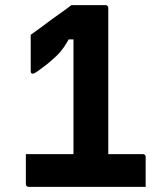

<svg xmlns="http://www.w3.org/2000/svg" viewBox="-20 -730 640 750"><path d="M259 -710Q263 -710 276.5 -710Q290 -710 308.5 -710Q327 -710 345.5 -710Q364 -710 376.5 -710Q389 -710 392 -710Q396 -710 398 -708.5Q400 -707 401.5 -705Q403 -703 403 -699Q403 -697 403 -664Q403 -631 403 -579Q403 -527 403 -465Q403 -403 403 -340Q403 -277 403 -224Q403 -171 403 -136.5Q403 -102 403 -97H261L267 -122Q267 -132 267 -153Q267 -174 267 -195.5Q267 -217 267 -227Q267 -232 267 -253.5Q267 -275 267 -307Q267 -339 267 -376Q267 -413 267 -449.5Q267 -486 267 -517Q267 -548 267 -568.5Q267 -589 267 -592L280 -576H232L258 -594Q243 -565 229.5 -545.5Q216 -526 200.5 -511.5Q185 -497 166 -481Q149 -468 137 -459Q125 -450 118 -446Q111 -442 108 -442Q106 -442 104 -443Q102 -444 101 -446.5Q100 -449 100 -452V-594Q120 -608 139.5 -622.5Q159 -637 179 -652Q193 -662 209 -673.5Q225 -685 239 -695Q253 -705 259 -710ZM81 -128Q84 -128 109 -128Q134 -128 174.5 -128Q215 -128 262 -128Q309 -128 357 -128Q405 -128 445 -128Q485 -128 510.5 -128Q536 -128 538 -128Q543 -128 546 -125Q549 -122 549 -117Q549 -113 549 -96Q549 -79 549 -58.5Q549 -38 549 -21Q549 -4 549 0Q546 0 521 0Q496 0 456.5 0Q417 0 369.5 0Q322 0 274.5 0Q227 0 186.5 0Q146 0 120.5 0Q95 0 92 0Q90 0 88 -1Q86 -2 84 -3Q83 -5 82 -7Q81 -9 81 -11Q81 -14 81 -25.5Q81 -37 81 -53.5Q81 -70 81 -86Q81 -102 81 -113.5Q81 -125 81 -128Z"/></svg>

Font: Recursive Monospace
Style: Bold
Weight: 700
Version: Version 1.047